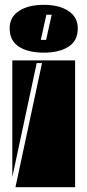

<svg xmlns="http://www.w3.org/2000/svg" viewBox="-20 -775 362 795"><path d="M154 -514H132L31 -42V-525H291V0H44ZM302 -658Q302 -606 263.5 -581.5Q225 -557 161 -557Q97 -557 58.5 -581.5Q20 -606 20 -658Q20 -704 58.5 -729.5Q97 -755 161 -755Q225 -755 263.5 -729.5Q302 -704 302 -658ZM149 -610H171L194 -714H172Z"/></svg>

Font: J.M. Nexus Grotesque
Style: Regular
Weight: 900
Designer: deFharo
Foundry: deFharo
Version: Version 3.003